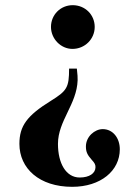

<svg xmlns="http://www.w3.org/2000/svg" viewBox="-20 -521 540 742"><path d="M346 -417C346 -464 309 -501 261 -501C214 -501 177 -464 177 -417C177 -371 215 -332 260 -332C308 -332 346 -370 346 -417ZM247 -256C247 -183 239 -170 176 -131C84 -74 55 -34 55 35C55 130 132 201 259 201C369 201 443 139 443 56C443 12 416 -22 377 -22C346 -22 312 7 312 45C312 65 317 77 334 96C346 109 349 115 349 125C349 149 325 165 288 165C235 165 204 110 204 35C204 -54 277 -118 280 -211C280 -222 280 -231 277 -256Z"/></svg>

Font: XITS Math
Style: Bold
Weight: 700
Designer: MicroPress Inc., with final additions and corrections provided by Coen Hoffman, Elsevier (retired)
Version: Version 1.105